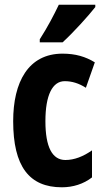

<svg xmlns="http://www.w3.org/2000/svg" viewBox="-20 -786 445 816"><path d="M385 -756V-766H230C209 -722 183 -672 149 -619V-606H246C293 -649 357 -720 385 -756ZM243 10C290 10 335 -4 371 -32V-147C334 -121 296 -106 258 -106C202 -106 173 -161 173 -271C173 -382 203 -441 255 -441C286 -441 315 -432 345 -413L383 -521C344 -545 301 -558 246 -558C100 -558 36 -437 36 -271C36 -79 104 10 243 10Z"/></svg>

Font: Noto Sans Oriya ExtCond Bold
Style: Bold
Weight: 700
Width: 2
Designer: Amélie Bonet and Sol Matas
Foundry: Google LLC
Version: Version 2.006